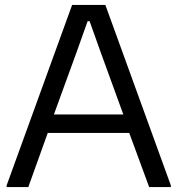

<svg xmlns="http://www.w3.org/2000/svg" viewBox="-20 -760 721 780"><path d="M7 -7 273 -740H408L674 -7V0H586L505 -220H174L95 0H7ZM481 -295 390 -545 344 -674H336L290 -545L199 -295Z"/></svg>

Font: Encode Sans Normal
Style: Regular
Weight: 400
Designer: Pablo Impallari, Andres Torresi
Foundry: Pablo Impallari, Andres Torresi
Version: Version 1.000; ttfautohint (v1.00) -l 8 -r 50 -G 200 -x 14 -